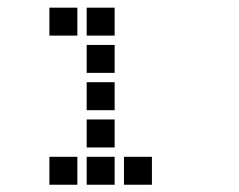

<svg xmlns="http://www.w3.org/2000/svg" viewBox="-20 -508 640 515"><path d="M113.5 -487.5Q112.5 -487.5 112.5 -487.5Q112.5 -487.5 112.5 -486.5V-413.5Q112.5 -412.5 112.5 -412.5Q112.5 -412.5 113.5 -412.5H186.5Q187.5 -412.5 187.5 -412.5Q187.5 -412.5 187.5 -413.5V-486.5Q187.5 -487.5 187.5 -487.5Q187.5 -487.5 186.5 -487.5ZM213.5 -487.5Q212.5 -487.5 212.5 -487.5Q212.5 -487.5 212.5 -486.5V-413.5Q212.5 -412.5 212.5 -412.5Q212.5 -412.5 213.5 -412.5H286.5Q287.5 -412.5 287.5 -412.5Q287.5 -412.5 287.5 -413.5V-486.5Q287.5 -487.5 287.5 -487.5Q287.5 -487.5 286.5 -487.5ZM213.5 -387.5Q212.5 -387.5 212.5 -387.5Q212.5 -387.5 212.5 -386.5V-313.5Q212.5 -312.5 212.5 -312.5Q212.5 -312.5 213.5 -312.5H286.5Q287.5 -312.5 287.5 -312.5Q287.5 -312.5 287.5 -313.5V-386.5Q287.5 -387.5 287.5 -387.5Q287.5 -387.5 286.5 -387.5ZM213.5 -287.5Q212.5 -287.5 212.5 -287.5Q212.5 -287.5 212.5 -286.5V-213.5Q212.5 -212.5 212.5 -212.5Q212.5 -212.5 213.5 -212.5H286.5Q287.5 -212.5 287.5 -212.5Q287.5 -212.5 287.5 -213.5V-286.5Q287.5 -287.5 287.5 -287.5Q287.5 -287.5 286.5 -287.5ZM213.5 -187.5Q212.5 -187.5 212.5 -187.5Q212.5 -187.5 212.5 -186.5V-113.5Q212.5 -112.5 212.5 -112.5Q212.5 -112.5 213.5 -112.5H286.5Q287.5 -112.5 287.5 -112.5Q287.5 -112.5 287.5 -113.5V-186.5Q287.5 -187.5 287.5 -187.5Q287.5 -187.5 286.5 -187.5ZM113.5 -87.5Q112.5 -87.5 112.5 -87.5Q112.5 -87.5 112.5 -86.5V-13.5Q112.5 -12.5 112.5 -12.5Q112.5 -12.5 113.5 -12.5H186.5Q187.5 -12.5 187.5 -12.5Q187.5 -12.5 187.5 -13.5V-86.5Q187.5 -87.5 187.5 -87.5Q187.5 -87.5 186.5 -87.5ZM213.5 -87.5Q212.5 -87.5 212.5 -87.5Q212.5 -87.5 212.5 -86.5V-13.5Q212.5 -12.5 212.5 -12.5Q212.5 -12.5 213.5 -12.5H286.5Q287.5 -12.5 287.5 -12.5Q287.5 -12.5 287.5 -13.5V-86.5Q287.5 -87.5 287.5 -87.5Q287.5 -87.5 286.5 -87.5ZM313.5 -87.5Q312.5 -87.5 312.5 -87.5Q312.5 -87.5 312.5 -86.5V-13.5Q312.5 -12.5 312.5 -12.5Q312.5 -12.5 313.5 -12.5H386.5Q387.5 -12.5 387.5 -12.5Q387.5 -12.5 387.5 -13.5V-86.5Q387.5 -87.5 387.5 -87.5Q387.5 -87.5 386.5 -87.5Z"/></svg>

Font: Doto Black
Style: Regular
Weight: 900
Monospace: yes
Version: Version 1.000